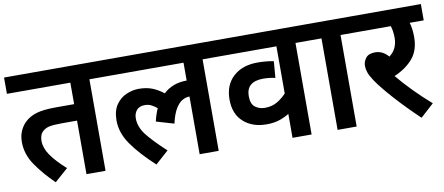

<svg xmlns="http://www.w3.org/2000/svg" viewBox="-60 -849 2525 1091"><g transform="rotate(-10 1202.5 -303.5)"><path d="M476 -528V0H366V-309H280Q231 -309 207 -304Q183 -299 168 -285Q147 -267 147 -230Q147 -190 175.5 -148Q204 -106 263 -53L186 15Q124 -45 80 -108.5Q36 -172 36 -243Q36 -279 48.5 -307Q61 -335 81 -354Q108 -380 148.5 -392Q189 -404 260 -404H366V-528H0V-622H564V-528Z M551 -528V-622H1218V-528H1129V0H1019V-333Q999 -333 978.5 -322Q958 -311 939.5 -281.5Q921 -252 908 -196L806 -226Q815 -266 830 -299Q814 -312 797.5 -320.5Q781 -329 760 -329Q729 -329 713 -310.5Q697 -292 697 -263Q697 -214 733 -167.5Q769 -121 843 -53L767 15Q682 -63 634.5 -131Q587 -199 587 -270Q587 -326 610.5 -360.5Q634 -395 670 -410.5Q706 -426 742 -426Q785 -426 818 -413.5Q851 -401 884 -375Q937 -425 1018 -425H1019V-528Z M1753 -528H1665V0H1555V-138Q1527 -121 1496 -111Q1465 -101 1423 -101Q1343 -101 1291.5 -146.5Q1240 -192 1240 -276Q1240 -360 1292.5 -408Q1345 -456 1433 -456Q1458 -456 1484 -453.5Q1510 -451 1526 -447L1518 -352Q1503 -356 1485 -358Q1467 -360 1449 -360Q1351 -360 1351 -276Q1351 -231 1374.5 -213Q1398 -195 1431 -195Q1471 -195 1501 -212.5Q1531 -230 1555 -256V-528H1204V-622H1753Z M1925 -528V0H1815V-528H1740V-622H2014V-528Z M2374 -55 2297 15Q2219 -59 2157.5 -127.5Q2096 -196 2065 -242Q2045 -272 2038 -292.5Q2031 -313 2031 -331Q2031 -355 2047 -376Q2063 -397 2101 -397Q2145 -397 2177 -359Q2225 -394 2225 -460Q2225 -497 2215 -528H2000V-622H2405V-528H2324Q2329 -512 2332 -491.5Q2335 -471 2335 -444Q2335 -368 2295 -321Q2255 -274 2187 -245Q2223 -201 2272.5 -150.5Q2322 -100 2374 -55Z"/></g></svg>

Font: Noto Sans SemiCondensed SemiBold
Style: Regular
Weight: 600
Width: 4
Designer: Monotype Design Team
Foundry: Monotype Imaging Inc.
Version: Version 2.013; ttfautohint (v1.8.4.7-5d5b)